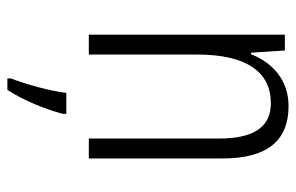

<svg xmlns="http://www.w3.org/2000/svg" viewBox="-161 -514 803 521"><g transform="rotate(90 240.5 -253.5)"><path d="M268 -635C195 -635 149 -589 127 -533H123L117 -625H74V-93H128V-387C128 -522 176 -587 260 -587C323 -587 356 -543 356 -446V-93H410V-456C410 -579 360 -635 268 -635ZM289 -23V-32H232C228 9 207 83 193 118V128H224C252 85 277 24 289 -23Z"/></g></svg>

Font: Noto Sans Telugu UI Condensed Light
Style: Regular
Weight: 300
Width: 3
Designer: Jelle Bosma - Monotype Design Team
Foundry: Monotype Imaging Inc.
Version: Version 2.005